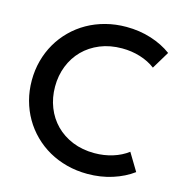

<svg xmlns="http://www.w3.org/2000/svg" viewBox="-113 -866 929 982"><g transform="rotate(15 351.5 -375.0)"><path d="M436.8 -763.6Q506.8 -763.6 568.6 -743.9Q630.5 -724.1 676.4 -690L620.5 -597.3Q585.9 -623.6 540.2 -637.7Q494.5 -651.8 444.1 -651.8Q380 -651.8 328 -630.5Q275.9 -609.1 239.1 -571.8Q202.3 -534.5 182.3 -483.9Q162.3 -433.2 162.3 -374.5Q162.3 -315.9 182.3 -265.2Q202.3 -214.5 239.1 -177.3Q275.9 -140 328 -118.6Q380 -97.3 444.1 -97.3Q494.5 -97.3 540.2 -111.4Q585.9 -125.5 620.5 -151.8L676.4 -59.1Q630.5 -25 568.6 -5.2Q506.8 14.5 436.8 14.5Q379.5 14.5 327.5 0.9Q275.5 -12.7 231.4 -37.7Q187.3 -62.7 151.6 -98.2Q115.9 -133.6 90.9 -176.8Q65.9 -220 52.5 -270Q39.1 -320 39.1 -374.5Q39.1 -429.1 52.5 -479.1Q65.9 -529.1 90.9 -572.3Q115.9 -615.5 151.6 -650.9Q187.3 -686.4 231.4 -711.4Q275.5 -736.4 327.5 -750Q379.5 -763.6 436.8 -763.6Z"/></g></svg>

Font: Spartan MB SemBd
Style: Regular
Weight: 600
Designer: Matt Bailey, Mirko Velimirovic
Foundry: Matt Bailey
Version: Version 1.005